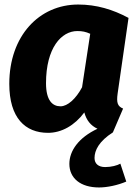

<svg xmlns="http://www.w3.org/2000/svg" viewBox="-20 -569 619 847"><path d="M547 -490C478 -527 406 -549 325 -549C153 -549 21 -411 21 -199C21 -49 91 17 192 17C251 17 309 -15 352 -73C361 -39 380 -15 410 -1C327 38 286 96 286 154C286 217 335 258 417 258C453 258 500 248 537 232L511 153C497 161 471 168 444 168C414 168 397 153 397 128C397 94 417 54 478 15L523 -90C499 -100 493 -115 499 -157ZM247 -100C212 -100 183 -125 183 -202C183 -358 251 -432 321 -432C343 -432 358 -429 378 -420L342 -184C315 -133 278 -100 247 -100Z"/></svg>

Font: Fira Sans OT
Style: Bold Italic
Weight: 700
Italic angle: -8°
Designer: Carrois Corporate & Edenspiekermann
Foundry: Carrois Corporate GbR & Edenspiekermann AG
Version: Version 2.001